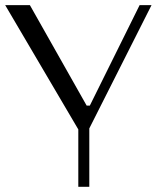

<svg xmlns="http://www.w3.org/2000/svg" viewBox="-21 -720 604 740"><path d="M280.8 0V-221.2L-1 -700.2H94.2L313 -313H325.2L517.1 -700.2H563L323.2 -225.1V0Z"/></svg>

Font: Ribes
Style: Regular
Weight: 400
Designer: Luigi Gorlero
Foundry: Collletttivo
Version: Version 2.100;Glyphs 3.2 (3217)